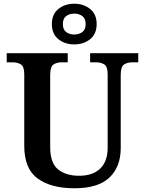

<svg xmlns="http://www.w3.org/2000/svg" viewBox="-20 -999 777 1029"><path d="M379 10Q253 10 181.5 -42.5Q110 -95 110 -217V-601Q110 -643 91.5 -654Q73 -665 49 -665H16V-714H343V-665H310Q285 -665 267 -653.5Q249 -642 249 -597V-210Q249 -125 291.5 -91Q334 -57 404 -57Q477 -57 517 -95.5Q557 -134 557 -207V-601Q557 -643 538.5 -654Q520 -665 495 -665H463V-714H721V-665H688Q663 -665 645 -653.5Q627 -642 627 -597V-205Q627 -105 566.5 -47.5Q506 10 379 10ZM378 -761Q328 -761 293 -789Q258 -817 258 -870Q258 -923 293 -951Q328 -979 378 -979Q428 -979 463 -951Q498 -923 498 -870Q498 -817 463 -789Q428 -761 378 -761ZM378 -814Q403 -814 421 -827Q439 -840 439 -870Q439 -900 421 -913Q403 -926 378 -926Q353 -926 335 -913Q317 -900 317 -870Q317 -840 335 -827Q353 -814 378 -814Z"/></svg>

Font: Noto Naskh Arabic SemiBold
Style: Regular
Weight: 600
Designer: Monotype Design Team, David Williams, Mohamad Dakak and Nizar Qandah
Foundry: Monotype Imaging Inc.
Version: Version 2.016